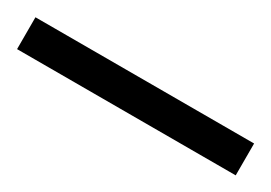

<svg xmlns="http://www.w3.org/2000/svg" viewBox="-20 -42 435 308"><g transform="rotate(30 197.5 112.5)"><path d="M-5 142V83H400V142Z"/></g></svg>

Font: Noto Serif Khmer Condensed SemiBold
Style: Regular
Weight: 600
Width: 3
Designer: Danh Hong and the Monotype Design Team
Foundry: Monotype Imaging Inc.
Version: Version 2.004; ttfautohint (v1.8.4.7-5d5b)